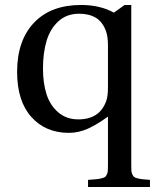

<svg xmlns="http://www.w3.org/2000/svg" viewBox="-20 -522 631 772"><path d="M48.8 -232.9Q48.8 -361.3 119.1 -433.1Q186.5 -502 306.2 -502Q382.3 -502 438 -471.2L481 -502H507.8V143.1Q507.8 156.7 508.3 164.6Q508.8 172.4 512.2 179.4Q515.6 186.5 519.3 189.5Q522.9 192.4 533.2 195.1Q543.5 197.8 553.2 198.7Q563 199.7 583 201.2V230H334V201.2Q355.5 199.7 366.2 198.7Q377 197.8 387.9 195.1Q398.9 192.4 402.6 189.5Q406.2 186.5 409.7 179.4Q413.1 172.4 413.6 164.8Q414.1 157.2 414.1 143.1V-53.2Q370.6 -21.5 333.3 -4.6Q295.9 12.2 256.8 12.2Q163.1 12.2 106 -51.8Q48.8 -115.7 48.8 -232.9ZM152.8 -246.1Q152.8 -187.5 167.2 -142.8Q181.6 -98.1 214.4 -70.1Q247.1 -42 294.9 -42Q380.9 -42 407.2 -116.2Q414.1 -134.8 414.1 -170.9V-339.8Q414.1 -375 405.8 -397.9Q392.1 -434.6 365.2 -450.7Q338.4 -466.8 297.9 -466.8Q248.5 -466.8 215.3 -436.8Q182.1 -406.7 167.5 -358.4Q152.8 -310.1 152.8 -246.1Z"/></svg>

Font: Heuristica
Style: Regular
Weight: 400
Version: Version 1.0.2